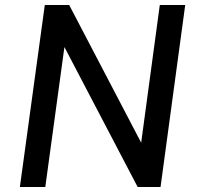

<svg xmlns="http://www.w3.org/2000/svg" viewBox="-20 -743 786 763"><path d="M615 -723 541 -176 255 -723H158L59 0H160L236 -556L527 0H618L716 -723Z"/></svg>

Font: United Sans Medium
Style: Italic
Weight: 500
Italic angle: -8°
Designer: Pablo Impallari, Rodrigo Fuenzalida (Modified by Dan O. Williams)
Version: Version 1.000;PS 001.000;hotconv 1.0.88;makeotf.lib2.5.64775